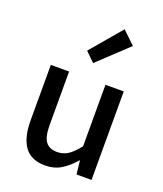

<svg xmlns="http://www.w3.org/2000/svg" viewBox="-147 -890 845 997"><g transform="rotate(20 275.5 -391.0)"><path d="M221 12Q143 12 107 -38Q71 -88 71 -181V-489H172V-194Q172 -130 192 -102.5Q212 -75 255 -75Q290 -75 316 -92.5Q342 -110 373 -149V-489H474V0H391L383 -74H380Q347 -35 309 -11.5Q271 12 221 12ZM274 -573 223 -623 368 -794 438 -727Z"/></g></svg>

Font: Assistant SemiBold
Style: Regular
Weight: 600
Designer: Hebrew By Ben Nathan, Latin by Paul Hunt
Version: Version 3.000